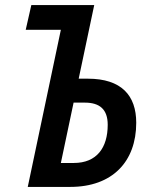

<svg xmlns="http://www.w3.org/2000/svg" viewBox="-20 -734 602 754"><path d="M89 0H256C421 0 515 -99 515 -252C515 -359 457 -425 325 -425H289L350 -714H103L81 -617H219ZM219 -94 269 -331H313C371 -331 403 -305 403 -244C403 -154 360 -94 270 -94Z"/></svg>

Font: Noto Sans Display SemiCondensed Medium
Style: Italic
Weight: 500
Width: 4
Italic angle: -12°
Designer: Monotype Design Team
Foundry: Monotype Imaging Inc.
Version: Version 1.900